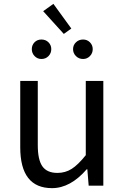

<svg xmlns="http://www.w3.org/2000/svg" viewBox="-20 -963 647 996"><path d="M250 13Q85 13 85 -199V-543H176V-210Q176 -134 200 -100Q224 -66 278 -66Q319 -66 352 -87Q385 -108 425 -158V-543H516V0H440L433 -85H430Q345 13 250 13ZM195 -657Q174 -657 159.5 -672Q145 -687 145 -708Q145 -729 159 -743.5Q173 -758 195 -758Q217 -758 231.5 -743.5Q246 -729 246 -708Q246 -687 231.5 -672Q217 -657 195 -657ZM311 -787 204 -905 257 -943 350 -815ZM411 -657Q389 -657 374 -672Q359 -687 359 -708Q359 -729 374 -743.5Q389 -758 411 -758Q432 -758 446.5 -743.5Q461 -729 461 -708Q461 -687 446.5 -672Q432 -657 411 -657Z"/></svg>

Font: Noto Sans SC
Style: Regular
Weight: 400
Designer: Ryoko NISHIZUKA  (kana, bopomofo & ideographs); Paul D. Hunt (Latin, Greek & Cyrillic); Sandoll Communications , Soo-you
Foundry: Adobe
Version: Version 2.002;hotconv 1.0.116;makeotfexe 2.5.65601